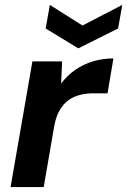

<svg xmlns="http://www.w3.org/2000/svg" viewBox="-20 -762 518 782"><path d="M23 0 112 -512H233L229 -422Q254 -455 286.5 -477.5Q319 -500 358.5 -512Q398 -524 442 -524L418 -382H361Q332 -382 306 -375.5Q280 -369 259 -354Q238 -339 223 -313Q208 -287 201 -249L158 0ZM478 -742 461 -646 299 -565 166 -646 183 -742 316 -658Z"/></svg>

Font: DM Sans 12pt
Style: Bold Italic
Weight: 700
Italic angle: -10°
Version: Version 4.004;gftools[0.9.30]